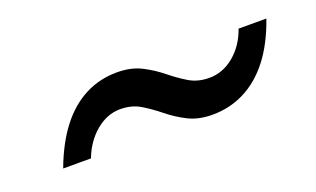

<svg xmlns="http://www.w3.org/2000/svg" viewBox="-33 -493 566 344"><g transform="rotate(-20 250.0 -321.0)"><path d="M331 -256Q304 -256 284.5 -266Q265 -276 249 -289Q233 -302 216.5 -312Q200 -322 178 -322Q153 -322 131.5 -304Q110 -286 99 -257H46Q62 -300 84 -328.5Q106 -357 134 -371.5Q162 -386 195 -386Q222 -386 241.5 -376Q261 -366 277 -353Q293 -340 309.5 -330Q326 -320 348 -320Q374 -320 395.5 -338Q417 -356 427 -385H480Q465 -342 443 -313.5Q421 -285 392.5 -270.5Q364 -256 331 -256Z"/></g></svg>

Font: DM Sans 24pt Light
Style: Italic
Weight: 300
Italic angle: -10°
Designer: Colophon Foundry, Jonny Pinhorn
Foundry: Colophon Foundry
Version: Version 4.004;gftools[0.9.30]